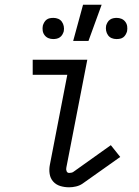

<svg xmlns="http://www.w3.org/2000/svg" viewBox="-20 -784 590 816"><path d="M274 12Q254 12 236 6.5Q218 1 206 -12.5Q194 -26 191 -45Q188 -64 192 -84L266 -466H119V-530H351L262 -72Q260 -64 263 -56.5Q266 -49 274 -49Q278 -49 283 -50Q288 -51 291 -53L451 -167L491 -117L330 -3Q318 5 303 8.5Q288 12 274 12ZM475 -618Q464 -618 454.5 -622Q445 -626 439 -634.5Q433 -643 431 -653.5Q429 -664 431 -675Q433 -682 437 -689Q441 -696 447.5 -700.5Q454 -705 461.5 -706.5Q469 -708 476 -708Q487 -708 496.5 -704Q506 -700 512.5 -691.5Q519 -683 520.5 -672.5Q522 -662 520 -651Q518 -644 514 -637Q510 -630 504 -625.5Q498 -621 490.5 -619.5Q483 -618 475 -618ZM206 -618Q195 -618 185.5 -622Q176 -626 169.5 -634.5Q163 -643 161.5 -653.5Q160 -664 162 -675Q164 -682 168 -689Q172 -696 178 -700.5Q184 -705 191.5 -706.5Q199 -708 207 -708Q218 -708 227.5 -704Q237 -700 243 -691.5Q249 -683 251 -672.5Q253 -662 251 -651Q249 -644 245 -637Q241 -630 234.5 -625.5Q228 -621 220.5 -619.5Q213 -618 206 -618ZM291 -610 333 -764H412L356 -610Z"/></svg>

Font: Lode
Style: Italic
Weight: 400
Italic angle: -11°
Monospace: yes
Designer: Belleve Invis
Foundry: Belleve Invis
Version: Version 29.2.0; ttfautohint (v1.8.3)